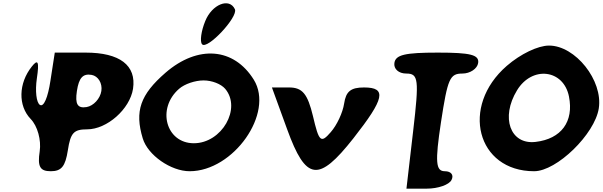

<svg xmlns="http://www.w3.org/2000/svg" viewBox="-20 -1072 3597 1146"><path d="M281 -590C266 -490 241 -431 218 -446C197 -460 189 -529 200 -604C215 -704 207 -722 170 -675C90 -575 87 -441 163 -362C204 -320 227 -236 217 -169C203 -77 219 -50 283 -50C347 -50 370 -79 385 -175C401 -279 420 -300 500 -300C619 -300 755 -421 774 -542C795 -682 695 -758 491 -758H307ZM585 -529C578 -483 538 -440 497 -433C443 -424 427 -450 439 -529C451 -608 475 -634 527 -625C566 -618 592 -575 585 -529Z M968 -638C817 -507 783 -408 832 -246C862 -146 1000 -50 1112 -50C1374 -50 1618 -397 1495 -596C1376 -788 1161 -805 968 -638ZM1324 -542C1423 -425 1304 -217 1137 -217C970 -217 914 -425 1049 -542C1082 -571 1145 -592 1195 -592C1245 -592 1299 -571 1324 -542ZM1205 -946C1181 -888 1172 -824 1186 -808C1216 -772 1403 -971 1382 -1017C1349 -1088 1245 -1046 1205 -946Z M1694 -300C1806 8 1881 18 2089 -246C2276 -484 2290 -550 2153 -550C2074 -550 2045 -527 2034 -454C2026 -400 1991 -325 1954 -283C1895 -215 1884 -225 1848 -379C1816 -512 1785 -550 1705 -550H1603Z M2334 -696C2329 -661 2359 -633 2405 -633C2478 -633 2482 -598 2446 -290L2406 54H2527C2594 54 2661 31 2675 2C2690 -27 2673 -50 2635 -50C2581 -50 2576 -104 2612 -342C2652 -604 2665 -633 2740 -633C2786 -633 2829 -662 2834 -696C2841 -745 2789 -758 2593 -758C2397 -758 2341 -745 2334 -696Z M3005 -679C2726 -437 2826 -50 3168 -50C3303 -50 3530 -271 3554 -425C3580 -592 3414 -800 3257 -800C3191 -800 3087 -750 3005 -679ZM3376 -496C3406 -346 3330 -243 3177 -225C3025 -207 2967 -371 3066 -533C3156 -681 3344 -658 3376 -496Z"/></svg>

Font: Hussar Skorodowane
Style: Ky
Weight: 700
Foundry: Cannot Into Space Fonts
Version: Version 0.892